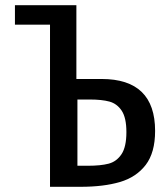

<svg xmlns="http://www.w3.org/2000/svg" viewBox="-20 -719 640 739"><path d="M172.5 -624H37.5V-699H274V-415H371Q577 -415 577 -215Q577 -131.5 540.8 -84.2Q504.5 -37 441.8 -18.5Q379 0 290 0H172.5ZM318 -81Q367.5 -81 398 -89Q428.5 -97 447.5 -125.2Q466.5 -153.5 466.5 -210.5Q466.5 -265.5 448.5 -292.8Q430.5 -320 401.2 -328Q372 -336 325 -336H278V-81Z"/></svg>

Font: JuliaMono Medium
Style: Regular
Weight: 500
Monospace: yes
Designer: cormullion
Foundry: corm
Version: Version 0.054; ttfautohint (v1.8.4)